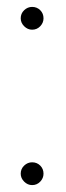

<svg xmlns="http://www.w3.org/2000/svg" viewBox="-20 -531 190 556"><path d="M73 5Q60 5 50 -5Q40 -15 40 -28Q40 -42 50 -51.5Q60 -61 73 -61Q87 -61 96.5 -51.5Q106 -42 106 -28Q106 -15 96.5 -5Q87 5 73 5ZM73 -445Q60 -445 50 -455Q40 -465 40 -478Q40 -492 50 -501.5Q60 -511 73 -511Q87 -511 96.5 -501.5Q106 -492 106 -478Q106 -465 96.5 -455Q87 -445 73 -445Z"/></svg>

Font: DM Sans 24pt Thin
Style: Regular
Weight: 250
Designer: Colophon Foundry, Jonny Pinhorn
Foundry: Colophon Foundry
Version: Version 4.004;gftools[0.9.30]